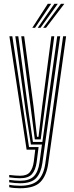

<svg xmlns="http://www.w3.org/2000/svg" viewBox="-20 -792 390 1016"><path d="M86.2 204.2Q72 204.2 54.8 202.8Q37.5 201.2 28.8 198.8V185.8Q40.5 188.2 57.1 189.6Q73.8 191 86.2 191Q150.8 191 180.9 162.5Q211 134 219.8 73.2L314 -600H329.8L234.8 75.8Q225.8 138 193.8 171.1Q161.8 204.2 86.2 204.2ZM86.2 151.2Q62.8 151.2 28.8 146.5V133.8Q44.8 135.5 59.8 136.8Q74.8 138 86.2 138Q123.2 138 138.6 118.2Q154 98.5 158.8 63.2L166.5 0H120.8L29.8 -600H45.2L133.5 -13.8H184.2L174 65.8Q168.2 108 149 129.6Q129.8 151.2 86.2 151.2ZM86.2 177.8Q74.2 177.8 57.9 176.4Q41.5 175 28.8 172.8V159.8Q60.8 164.5 86.2 164.5Q135.2 164.5 158.6 141.4Q182 118.2 189 68.2L202 -27.2H143.5L116.8 -197.5L61 -600H76.8L130 -208.2L154.2 -41H204.2L282.8 -600H298.5L204.2 70.8Q197 122 171.8 149.9Q146.5 177.8 86.2 177.8ZM164.2 -54.5 143 -218.8 92.5 -600H108L157.5 -228.5L175.8 -68.2H183.8L203.2 -230.5L251.8 -600H267.2L216.2 -214.8L195.5 -54.5ZM151 -645 233 -772H251L165.5 -645ZM208.5 -645 302.5 -772H320.5L223.5 -645ZM179.8 -645 267.8 -772H285.8L194.5 -645Z"/></svg>

Font: Big Shoulders Inline Display Medium
Style: Regular
Weight: 500
Designer: Patric King
Foundry: XO Type Co
Version: Version 1.000